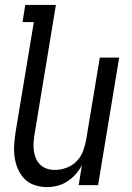

<svg xmlns="http://www.w3.org/2000/svg" viewBox="-20 -755 540 783"><path d="M172 8Q146 8 121.5 0Q97 -8 80 -25.5Q63 -43 53 -66Q43 -89 39.5 -114.5Q36 -140 38 -166.5Q40 -193 44 -219L118 -665H72L83 -735H208L121 -208Q118 -191 117 -174Q116 -157 118 -140.5Q120 -124 126.5 -109Q133 -94 144.5 -83Q156 -72 171.5 -67Q187 -62 204 -62Q227 -62 250.5 -70.5Q274 -79 291.5 -96.5Q309 -114 318 -137Q327 -160 331 -183L387 -520H466L380 0H301L314 -82Q304 -62 289 -45Q274 -28 255 -15.5Q236 -3 214.5 2.5Q193 8 172 8Z"/></svg>

Font: Iosevka Oblique
Style: Regular
Weight: 400
Italic angle: -9°
Monospace: yes
Designer: Belleve Invis
Foundry: Belleve Invis
Version: Version 32.5.0; ttfautohint (v1.8.4)